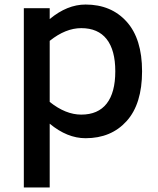

<svg xmlns="http://www.w3.org/2000/svg" viewBox="-20 -592 697 846"><path d="M606 -278Q606 -134 538 -58.5Q470 17 357 17Q276 17 199 -47V234H85V-556H199V-508Q276 -572 357 -572Q470 -572 538 -496.5Q606 -421 606 -278ZM488 -278Q488 -371 450 -419.5Q412 -468 338 -468Q269 -468 199 -412V-143Q269 -87 338 -87Q412 -87 450 -135.5Q488 -184 488 -278Z"/></svg>

Font: Biryani SemiBold
Style: Regular
Weight: 600
Designer: Dan Reynolds and Mathieu Réguer
Foundry: Dan Reynolds and Mathieu Réguer
Version: Version 1.004; ttfautohint (v1.1) -l 5 -r 5 -G 72 -x 0 -D la